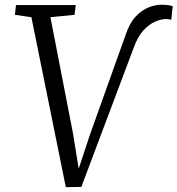

<svg xmlns="http://www.w3.org/2000/svg" viewBox="-20 -764 732 792"><path d="M251.5 8 109.5 -693 41.5 -703 46 -743H292.5L287.5 -703L188 -693L281.5 -211.5L310.5 -31.5L293 -33L351.5 -210L498.5 -621Q514.5 -669 539.8 -695.8Q565 -722.5 593 -733.5Q621 -744.5 644 -744.5Q662 -744.5 675.8 -742.5Q689.5 -740.5 692.5 -738L686.5 -682.5Q681.5 -684 676 -684.8Q670.5 -685.5 665 -685.5Q645.5 -685.5 620.5 -675Q595.5 -664.5 571.5 -638.5Q547.5 -612.5 531 -565.5L315.5 7Z"/></svg>

Font: Merriweather 7pt Light
Style: Italic
Weight: 300
Italic angle: -7.8°
Designer: Eben Sorkin
Foundry: Eben Sorkin
Version: Version 2.200;gftools[0.9.31]